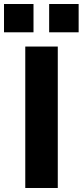

<svg xmlns="http://www.w3.org/2000/svg" viewBox="-39 -937 412 957"><path d="M87 0V-705H249V0ZM206 -776V-917H353V-776ZM-19 -776V-917H128V-776Z"/></svg>

Font: Nunito Sans 8pt ExtraBold
Style: Regular
Weight: 800
Version: Version 3.101;gftools[0.9.27]